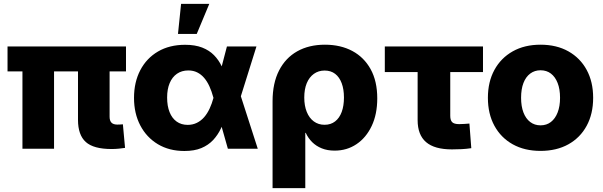

<svg xmlns="http://www.w3.org/2000/svg" viewBox="-20 -770 3121 994"><path d="M558.1 1.5Q464.4 1.5 424.1 -34.9Q383.8 -71.3 383.8 -149.4V-495.1H547.4V-165.5Q547.4 -145 557.1 -135Q566.9 -125 587.4 -125Q595.2 -125 603.3 -125.5Q611.3 -126 616.2 -126.5L627.4 -4.4Q615.2 -2.4 596.4 -0.5Q577.6 1.5 558.1 1.5ZM96.2 0V-495.1H259.8V0ZM19 -400.4V-529.3H632.3V-400.4Z M934.6 11.7Q856 11.7 797.4 -23.4Q738.8 -58.6 706.3 -120.6Q673.8 -182.6 673.8 -263.2Q673.8 -344.7 706.3 -406.7Q738.8 -468.8 798.1 -503.4Q857.4 -538.1 938.5 -538.1Q990.2 -538.1 1026.9 -523.7Q1063.5 -509.3 1087.9 -484.4Q1112.3 -459.5 1127.7 -427Q1143.1 -394.5 1152.3 -359.4H1190.4L1224.6 -278.8L1314.5 0H1159.7L1084.5 -265.6Q1075.7 -297.9 1064 -323.5Q1052.2 -349.1 1036.6 -367.2Q1021 -385.3 1000.7 -395.3Q980.5 -405.3 955.1 -405.3Q920.9 -405.3 896.2 -388.2Q871.6 -371.1 858.4 -339.8Q845.2 -308.6 845.2 -265.1Q845.2 -221.2 857.9 -189.5Q870.6 -157.7 894.5 -140.6Q918.5 -123.5 951.7 -123.5Q977.5 -123.5 999 -134Q1020.5 -144.5 1036.9 -163.3Q1053.2 -182.1 1065.2 -207.8Q1077.1 -233.4 1085 -262.7L1154.8 -529.3H1307.6L1224.1 -262.7L1189 -175.8H1149.9Q1139.6 -138.7 1123.8 -105Q1107.9 -71.3 1083.3 -44.9Q1058.6 -18.6 1022.5 -3.4Q986.3 11.7 934.6 11.7ZM901.4 -594.2 917.5 -750H1063.5L998.5 -594.2Z M1391.1 204.1V-245.6Q1391.1 -339.4 1424.6 -404.8Q1458 -470.2 1518.8 -504.4Q1579.6 -538.6 1662.1 -538.6Q1743.2 -538.6 1804 -506.1Q1864.7 -473.6 1898.9 -411.6Q1933.1 -349.6 1933.1 -260.7Q1933.1 -178.7 1904.3 -117.9Q1875.5 -57.1 1825.7 -23.7Q1775.9 9.8 1712.4 9.8Q1674.8 9.8 1645.8 -2Q1616.7 -13.7 1595.9 -34.4Q1575.2 -55.2 1563 -82H1560.5V204.1ZM1660.2 -124Q1692.4 -124 1714.8 -141.4Q1737.3 -158.7 1749 -190.4Q1760.7 -222.2 1760.7 -265.1Q1760.7 -307.6 1749 -339.1Q1737.3 -370.6 1715.1 -387.7Q1692.9 -404.8 1660.6 -404.8Q1628.9 -404.8 1605 -387.7Q1581.1 -370.6 1568.1 -339.4Q1555.2 -308.1 1555.2 -265.1Q1555.2 -222.7 1568.1 -190.7Q1581.1 -158.7 1604.7 -141.4Q1628.4 -124 1660.2 -124Z M2319.8 3.4Q2229.5 3.4 2185.8 -34.2Q2142.1 -71.8 2142.1 -147.9V-397H1972.2V-529.3H2480.5V-397H2311V-170.4Q2311 -147.5 2321 -137.5Q2331.1 -127.4 2356.9 -127.4Q2369.1 -127.4 2384.3 -128.4Q2399.4 -129.4 2410.2 -130.4L2419.9 -2.9Q2394.5 1 2369.4 2.2Q2344.2 3.4 2319.8 3.4Z M2778.3 11.2Q2695.8 11.2 2634.5 -22.9Q2573.2 -57.1 2539.6 -118.9Q2505.9 -180.7 2505.9 -263.7Q2505.9 -346.2 2539.6 -408Q2573.2 -469.7 2634.5 -504.2Q2695.8 -538.6 2778.3 -538.6Q2861.3 -538.6 2922.6 -504.2Q2983.9 -469.7 3017.3 -408Q3050.8 -346.2 3050.8 -263.7Q3050.8 -180.7 3017.3 -118.9Q2983.9 -57.1 2922.6 -22.9Q2861.3 11.2 2778.3 11.2ZM2778.3 -121.1Q2809.6 -121.1 2832 -138.4Q2854.5 -155.8 2866.9 -187.7Q2879.4 -219.7 2879.4 -263.7Q2879.4 -308.6 2866.9 -340.3Q2854.5 -372.1 2832 -389.2Q2809.6 -406.2 2778.3 -406.2Q2748 -406.2 2725.1 -389.2Q2702.1 -372.1 2689.9 -340.3Q2677.7 -308.6 2677.7 -263.7Q2677.7 -219.7 2689.9 -187.7Q2702.1 -155.8 2724.9 -138.4Q2747.6 -121.1 2778.3 -121.1Z"/></svg>

Font: Inter 24pt ExtraBold
Style: Regular
Weight: 800
Designer: Rasmus Andersson
Foundry: rsms
Version: Version 4.001;git-66647c0bb